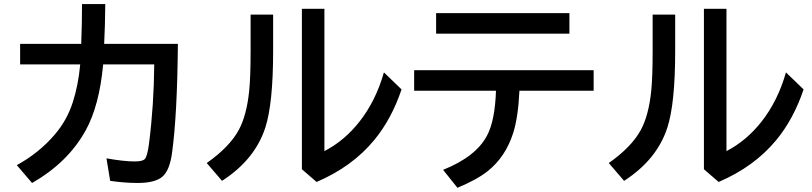

<svg xmlns="http://www.w3.org/2000/svg" viewBox="-20 -850 3960 936"><path d="M78.1 -636.2H376Q379.9 -744.6 379.9 -830.1H493.2Q492.2 -718.8 487.8 -636.2H847.2Q844.2 -290 818.8 -105.5Q807.6 -21.5 773.4 9.8Q737.8 42 650.9 42Q587.9 42 517.1 31.7L499 -78.1Q583.5 -63 637.2 -63Q674.3 -63 685.5 -74.2Q698.2 -86.4 706.5 -150.4Q730.5 -339.8 731.9 -536.1H482.9Q464.4 -335 397.5 -213.9Q310.5 -57.1 136.2 42L62 -44.9Q171.4 -105 248.5 -195.8Q306.6 -264.2 334.5 -350.6Q361.3 -432.1 371.1 -536.1H78.1Z M1201.7 -778.8H1311.5V-601.1Q1311.5 -345.7 1273.4 -228Q1223.1 -72.3 1062.5 31.7L987.8 -55.2Q1099.1 -133.3 1144.5 -217.3Q1182.6 -288.1 1194.8 -407.2Q1201.7 -474.6 1201.7 -599.1ZM1451.7 -807.1H1561.5V-113.3Q1658.7 -163.6 1731.9 -256.3Q1812 -357.9 1851.6 -497.1L1937.5 -414.1Q1888.7 -269 1803.7 -166.5Q1696.8 -37.1 1523.4 37.1L1451.7 -24.9Z M1999 -507.8H2874V-407.7H2512.2Q2506.3 -279.3 2481.9 -202.1Q2444.8 -85 2356.9 -15.1Q2303.2 26.9 2210 65.4L2140.1 -22Q2300.3 -86.4 2354 -188.5Q2393.1 -261.2 2397.9 -407.7H1999ZM2106 -786.1H2755.9V-686H2106Z M3161.6 -778.8H3271.5V-601.1Q3271.5 -345.7 3233.4 -228Q3183.1 -72.3 3022.5 31.7L2947.8 -55.2Q3059.1 -133.3 3104.5 -217.3Q3142.6 -288.1 3154.8 -407.2Q3161.6 -474.6 3161.6 -599.1ZM3411.6 -807.1H3521.5V-113.3Q3618.7 -163.6 3691.9 -256.3Q3772 -357.9 3811.5 -497.1L3897.5 -414.1Q3848.6 -269 3763.7 -166.5Q3656.7 -37.1 3483.4 37.1L3411.6 -24.9Z"/></svg>

Font: BIZ UDPGothic
Style: Bold
Weight: 700
Designer: TypeBank Co., Ltd.
Foundry: Morisawa Inc.
Version: Version 1.051